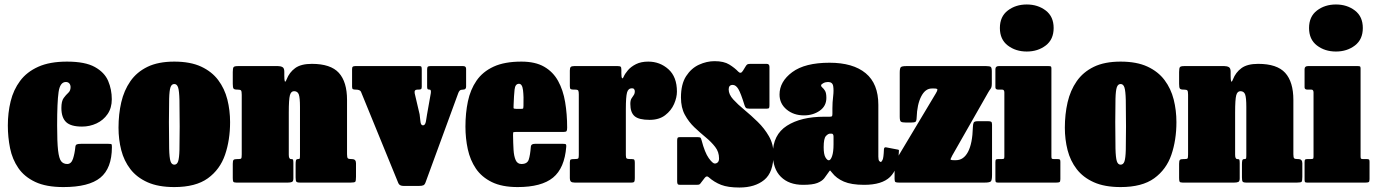

<svg xmlns="http://www.w3.org/2000/svg" viewBox="-20 -815 6138 857"><path d="M15 -255Q15 -311.5 27.5 -362.8Q40 -414 69.8 -454Q99.5 -494 150.8 -517Q202 -540 279 -540Q360 -540 403.2 -516Q446.5 -492 462.8 -453.8Q479 -415.5 479 -372Q479 -333 460.2 -305.8Q441.5 -278.5 411 -264.2Q380.5 -250 346 -250Q296 -250 275 -270.2Q254 -290.5 254 -333Q254 -363.5 264.2 -377.5Q274.5 -391.5 284.8 -400.8Q295 -410 295 -426Q295 -436 289.5 -442.5Q284 -449 274 -449Q248 -449 241.5 -404.2Q235 -359.5 235 -255Q235 -180.5 239.2 -143.8Q243.5 -107 253.2 -95Q263 -83 280 -83Q298 -83 305.8 -106.2Q313.5 -129.5 316.5 -160.5Q317.5 -168.5 323.5 -170.8Q329.5 -173 341 -173H464Q477 -173 478.2 -170.5Q479.5 -168 479.5 -157.5Q479 -63.5 427.8 -21.8Q376.5 20 263 20Q186 20 137.2 -3Q88.5 -26 61.8 -65Q35 -104 25 -153.2Q15 -202.5 15 -255Z M509 -245Q509 -305 521.2 -358.2Q533.5 -411.5 562 -452.5Q590.5 -493.5 638.5 -516.8Q686.5 -540 758 -540Q829.5 -540 877.5 -517.8Q925.5 -495.5 954 -457.5Q982.5 -419.5 994.8 -371Q1007 -322.5 1007 -270Q1007 -190 984.5 -124.2Q962 -58.5 907.8 -19.2Q853.5 20 758 20Q686.5 20 638.5 -1.5Q590.5 -23 562 -60Q533.5 -97 521.2 -144.8Q509 -192.5 509 -245ZM734 -270Q734 -193 735 -152Q736 -111 741 -95.5Q746 -80 758 -80Q770 -80 775 -94.5Q780 -109 781 -146Q782 -183 782 -250Q782 -327 781 -368Q780 -409 775 -424.5Q770 -440 758 -440Q746 -440 741 -425.5Q736 -411 735 -374Q734 -337 734 -270Z M1041 -415H1039Q1026 -415 1022.5 -419.5Q1019 -424 1019 -440.5V-493.5Q1019 -511 1022.8 -515.5Q1026.5 -520 1042 -520H1221Q1232.5 -520 1240.8 -515.5Q1249 -511 1249 -495V-477Q1249 -458.5 1251.2 -452.2Q1253.5 -446 1259.5 -461Q1271.5 -492 1297.5 -511Q1323.5 -530 1372 -530Q1456 -530 1492.5 -489.8Q1529 -449.5 1529 -369V-126.5Q1529 -111.5 1532.8 -108.2Q1536.5 -105 1548 -105H1551Q1569 -105 1569 -86.5V-26Q1569 -7.5 1565.8 -3.8Q1562.5 0 1545 0H1319.5Q1305.5 0 1302.5 -4.5Q1299.5 -9 1299.5 -23V-82Q1299.5 -92.5 1301 -98.8Q1302.5 -105 1310.5 -105H1311Q1317 -105 1318 -108.2Q1319 -111.5 1319 -124.5V-338Q1319 -378.5 1313.8 -393.2Q1308.5 -408 1292.5 -408Q1279 -408 1274 -389.8Q1269 -371.5 1269 -313V-124.5Q1269 -105 1278.5 -105H1279.5Q1286.5 -105 1288 -102Q1289.5 -99 1289.5 -86.5V-18.5Q1289.5 -5.5 1283 -2.8Q1276.5 0 1264.5 0H1035Q1023.5 0 1021.2 -4.2Q1019 -8.5 1019 -20.5V-84Q1019 -97.5 1022.5 -101.2Q1026 -105 1039 -105H1044Q1054 -105 1056.5 -107.8Q1059 -110.5 1059 -126V-392Q1059 -407.5 1055.8 -411.2Q1052.5 -415 1041 -415Z M1886 -303.5 1903 -399.5Q1905 -415 1898 -415H1897Q1889 -415 1887.8 -418.8Q1886.5 -422.5 1886.5 -429.5V-505Q1886.5 -514 1889.2 -517Q1892 -520 1900.5 -520H2047.5Q2060.5 -520 2060.5 -507.5V-428.5Q2060.5 -415 2047.5 -415H2047Q2036.5 -415 2032.2 -410.8Q2028 -406.5 2025.5 -399.5L1879.5 -1Q1876 9 1869.8 12Q1863.5 15 1848.5 15H1782.5Q1763 15 1758 2.5L1591 -406Q1586 -415 1568.5 -415H1567.5Q1558.5 -415 1555 -417.2Q1551.5 -419.5 1551.5 -428V-506Q1551.5 -514.5 1554.5 -517.2Q1557.5 -520 1565.5 -520H1852.5Q1859.5 -520 1861 -516.5Q1862.5 -513 1862.5 -505.5V-427.5Q1862.5 -419 1859 -417Q1855.5 -415 1846.5 -415H1843Q1828 -415 1831 -398.5L1853 -304.5Q1855 -292 1856.5 -273.8Q1858 -255.5 1868 -255.5Q1878 -255.5 1881.2 -273.5Q1884.5 -291.5 1886 -303.5Z M2057.5 -250Q2057.5 -310 2068.5 -362.5Q2079.5 -415 2107 -455Q2134.5 -495 2183.2 -517.5Q2232 -540 2307.5 -540Q2369.5 -540 2409.2 -517Q2449 -494 2471.2 -453.5Q2493.5 -413 2502.5 -359.5Q2511.5 -306 2511.5 -245Q2511.5 -233.5 2508.8 -229.8Q2506 -226 2494.5 -226H2281.5Q2271 -226 2270.5 -223.2Q2270 -220.5 2270 -211Q2270.5 -175.5 2272.2 -146.5Q2274 -117.5 2281.8 -100.2Q2289.5 -83 2307.5 -83Q2333.5 -83 2340 -102.5Q2346.5 -122 2349.5 -161Q2350.5 -173 2367.5 -173H2493.5Q2504 -173 2506 -170.8Q2508 -168.5 2507.5 -160Q2500 -64.5 2448.5 -22.2Q2397 20 2290.5 20Q2221 20 2175.5 -2.2Q2130 -24.5 2104.2 -62.5Q2078.5 -100.5 2068 -149Q2057.5 -197.5 2057.5 -250ZM2285.5 -329H2303.5Q2314 -329 2315 -330.8Q2316 -332.5 2316.5 -342.5Q2318 -384 2314.5 -412.5Q2311 -441 2296.5 -441Q2279.5 -441 2276.8 -415Q2274 -389 2272.5 -347.5Q2272 -336.5 2272.2 -332.8Q2272.5 -329 2285.5 -329Z M2563.5 -393.5Q2563.5 -406 2561.2 -410.5Q2559 -415 2546.5 -415H2541.5Q2530.5 -415 2527 -417.5Q2523.5 -420 2523.5 -430.5V-500Q2523.5 -512 2527.5 -516Q2531.5 -520 2542.5 -520H2737.5Q2747.5 -520 2750.5 -517Q2753.5 -514 2753.5 -503.5V-488Q2753.5 -471.5 2756.2 -466.8Q2759 -462 2763.5 -472Q2769.5 -486 2783 -501.8Q2796.5 -517.5 2819 -528.8Q2841.5 -540 2873.5 -540Q2925.5 -540 2963.5 -506Q3001.5 -472 3001.5 -406Q3001.5 -380 2988.8 -350.8Q2976 -321.5 2949 -300.8Q2922 -280 2879.5 -280Q2831.5 -280 2812.5 -296.5Q2793.5 -313 2793.5 -351Q2793.5 -367 2798.5 -375.2Q2803.5 -383.5 2808.5 -390.2Q2813.5 -397 2813.5 -408Q2813.5 -412 2810.8 -416.5Q2808 -421 2801 -421Q2784 -421 2778.8 -402Q2773.5 -383 2773.5 -328V-122.5Q2773.5 -110.5 2777.2 -107.8Q2781 -105 2793.5 -105H2799.5Q2809 -105 2811.2 -101.8Q2813.5 -98.5 2813.5 -88.5V-20Q2813.5 -8.5 2811.2 -4.2Q2809 0 2797.5 0H2545.5Q2533 0 2528.2 -4.5Q2523.5 -9 2523.5 -21.5V-90Q2523.5 -101 2527.5 -103Q2531.5 -105 2542.5 -105H2545Q2558 -105 2560.8 -107.8Q2563.5 -110.5 2563.5 -123Z M3303 -346Q3286.5 -399.5 3275.5 -417.8Q3264.5 -436 3250.5 -436Q3232.5 -436 3232.5 -416Q3232.5 -393.5 3252.8 -371.2Q3273 -349 3302.8 -324.5Q3332.5 -300 3362.2 -271Q3392 -242 3412.2 -206.8Q3432.5 -171.5 3432.5 -127Q3432.5 -45.5 3391 -11.8Q3349.5 22 3280.5 22Q3229.5 22 3199 10.2Q3168.5 -1.5 3142.5 -24.5Q3134 -32 3125.5 -21L3110.5 -1.5Q3106 5 3103 7.5Q3100 10 3088.5 10H3015.5Q3007 10 3004.8 6.5Q3002.5 3 3002.5 -6V-186.5Q3002.5 -195 3004.2 -199Q3006 -203 3014.5 -203H3090Q3103 -203 3106 -201Q3109 -199 3111.5 -189Q3126 -133.5 3143.5 -109.2Q3161 -85 3170.5 -85Q3178 -85 3183.8 -90.5Q3189.5 -96 3189.5 -108Q3189.5 -137 3172.2 -159.2Q3155 -181.5 3129.8 -202.2Q3104.5 -223 3079.2 -247Q3054 -271 3036.8 -302.8Q3019.5 -334.5 3019.5 -380Q3019.5 -439.5 3042.5 -475Q3065.5 -510.5 3100 -526.2Q3134.5 -542 3169.5 -542Q3211 -542 3235.2 -527Q3259.5 -512 3275.5 -495Q3286.5 -483.5 3296 -499L3308 -518.5Q3312 -525.5 3316 -527.8Q3320 -530 3331 -530H3402Q3414.5 -530 3414.5 -516.5V-345.5Q3414.5 -337.5 3413 -333.8Q3411.5 -330 3403 -330H3324.5Q3312.5 -330 3309 -334Q3305.5 -338 3303 -346Z M3429.5 -128Q3429.5 -213.5 3492.5 -253.8Q3555.5 -294 3658.5 -294H3682.5Q3691 -294 3693.2 -296Q3695.5 -298 3695.5 -307V-332Q3695.5 -358 3698.8 -385Q3702 -412 3699 -430.5Q3696 -449 3676 -449Q3664.5 -449 3654.8 -443.8Q3645 -438.5 3645 -434Q3645 -428.5 3650.8 -424Q3656.5 -419.5 3662.5 -409.8Q3668.5 -400 3668.5 -378Q3668.5 -341.5 3638.8 -320.8Q3609 -300 3568.5 -300Q3522.5 -300 3491 -326.2Q3459.5 -352.5 3459.5 -393Q3459.5 -451 3516.2 -493Q3573 -535 3682.5 -535Q3787.5 -535 3844 -488.2Q3900.5 -441.5 3900.5 -347V-116Q3900.5 -101 3904.5 -96.5Q3908.5 -92 3911.5 -92Q3914.5 -92 3919.2 -101Q3924 -110 3925.5 -148.5Q3926 -160 3937 -157L3989 -147Q3993 -146 3992.5 -143.2Q3992 -140.5 3992 -135Q3989 -60.5 3952.8 -25.2Q3916.5 10 3837.5 10H3837Q3780 10 3746.5 -4.5Q3713 -19 3694 -44Q3688 -51.5 3686 -53.5Q3684 -55.5 3678 -45.5Q3669 -32 3659 -19.2Q3649 -6.5 3628 1.8Q3607 10 3564.5 10Q3501.5 10 3465.5 -25.8Q3429.5 -61.5 3429.5 -128ZM3656.5 -158Q3656.5 -126.5 3664.2 -113Q3672 -99.5 3679.5 -99.5Q3687.5 -99.5 3694 -118Q3700.5 -136.5 3700.5 -171V-205Q3700.5 -218.5 3691.5 -218.5H3685Q3676.5 -218.5 3666.5 -207.8Q3656.5 -197 3656.5 -158Z M4139 -420Q4110 -420 4091.8 -384.5Q4073.5 -349 4071.5 -290Q4071 -275 4066.5 -271.5Q4062 -268 4046 -268H4024Q4006.5 -268 4001.2 -272Q3996 -276 3996 -294.5V-490Q3996 -509.5 4000.5 -514.8Q4005 -520 4025 -520H4382Q4398 -520 4402.5 -516.2Q4407 -512.5 4407 -495.5V-442.5Q4407 -425.5 4402 -419.2Q4397 -413 4391.5 -403.5L4230.5 -121Q4224.5 -110 4222.8 -105Q4221 -100 4238 -100H4247Q4281 -100 4300.8 -137.2Q4320.5 -174.5 4322.5 -247Q4323 -261.5 4326 -267.8Q4329 -274 4345 -274H4391Q4401 -274 4404.5 -271.2Q4408 -268.5 4408 -258.5V-35Q4408 -12 4403.2 -6Q4398.5 0 4375 0H3993Q3981.5 0 3977.2 -2.2Q3973 -4.5 3973 -16V-73Q3973 -87 3977.8 -96.5Q3982.5 -106 3988 -115.5L4157 -398Q4164 -409.5 4164.2 -414.8Q4164.5 -420 4150 -420Z M4443 -690Q4443 -741 4478.2 -768Q4513.5 -795 4563 -795Q4612.5 -795 4647.8 -768Q4683 -741 4683 -690Q4683 -639 4647.8 -612Q4612.5 -585 4563 -585Q4513.5 -585 4478.2 -612Q4443 -639 4443 -690ZM4453.5 -415H4436Q4423 -415 4423 -425V-506Q4423 -520 4438 -520H4660.5Q4667.5 -520 4670.2 -518.5Q4673 -517 4673 -510V-117.5Q4673 -110 4674.5 -107.5Q4676 -105 4683.5 -105H4699Q4707.5 -105 4710.2 -103.2Q4713 -101.5 4713 -93V-15.5Q4713 -4.5 4709.2 -2.2Q4705.5 0 4694 0H4435Q4427.5 0 4425.2 -2.2Q4423 -4.5 4423 -12.5V-90.5Q4423 -100 4425.2 -102.5Q4427.5 -105 4436.5 -105H4450Q4458 -105 4460.5 -106.5Q4463 -108 4463 -116V-402Q4463 -415 4453.5 -415Z M4733 -245Q4733 -305 4745.2 -358.2Q4757.5 -411.5 4786 -452.5Q4814.5 -493.5 4862.5 -516.8Q4910.5 -540 4982 -540Q5053.5 -540 5101.5 -517.8Q5149.5 -495.5 5178 -457.5Q5206.5 -419.5 5218.8 -371Q5231 -322.5 5231 -270Q5231 -190 5208.5 -124.2Q5186 -58.5 5131.8 -19.2Q5077.5 20 4982 20Q4910.5 20 4862.5 -1.5Q4814.5 -23 4786 -60Q4757.5 -97 4745.2 -144.8Q4733 -192.5 4733 -245ZM4958 -270Q4958 -193 4959 -152Q4960 -111 4965 -95.5Q4970 -80 4982 -80Q4994 -80 4999 -94.5Q5004 -109 5005 -146Q5006 -183 5006 -250Q5006 -327 5005 -368Q5004 -409 4999 -424.5Q4994 -440 4982 -440Q4970 -440 4965 -425.5Q4960 -411 4959 -374Q4958 -337 4958 -270Z M5265 -415H5263Q5250 -415 5246.5 -419.5Q5243 -424 5243 -440.5V-493.5Q5243 -511 5246.8 -515.5Q5250.5 -520 5266 -520H5445Q5456.5 -520 5464.8 -515.5Q5473 -511 5473 -495V-477Q5473 -458.5 5475.2 -452.2Q5477.5 -446 5483.5 -461Q5495.5 -492 5521.5 -511Q5547.5 -530 5596 -530Q5680 -530 5716.5 -489.8Q5753 -449.5 5753 -369V-126.5Q5753 -111.5 5756.8 -108.2Q5760.5 -105 5772 -105H5775Q5793 -105 5793 -86.5V-26Q5793 -7.5 5789.8 -3.8Q5786.5 0 5769 0H5543.5Q5529.5 0 5526.5 -4.5Q5523.5 -9 5523.5 -23V-82Q5523.5 -92.5 5525 -98.8Q5526.5 -105 5534.5 -105H5535Q5541 -105 5542 -108.2Q5543 -111.5 5543 -124.5V-338Q5543 -378.5 5537.8 -393.2Q5532.5 -408 5516.5 -408Q5503 -408 5498 -389.8Q5493 -371.5 5493 -313V-124.5Q5493 -105 5502.5 -105H5503.5Q5510.5 -105 5512 -102Q5513.5 -99 5513.5 -86.5V-18.5Q5513.5 -5.5 5507 -2.8Q5500.5 0 5488.5 0H5259Q5247.5 0 5245.2 -4.2Q5243 -8.5 5243 -20.5V-84Q5243 -97.5 5246.5 -101.2Q5250 -105 5263 -105H5268Q5278 -105 5280.5 -107.8Q5283 -110.5 5283 -126V-392Q5283 -407.5 5279.8 -411.2Q5276.5 -415 5265 -415Z M5823 -690Q5823 -741 5858.2 -768Q5893.5 -795 5943 -795Q5992.5 -795 6027.8 -768Q6063 -741 6063 -690Q6063 -639 6027.8 -612Q5992.5 -585 5943 -585Q5893.5 -585 5858.2 -612Q5823 -639 5823 -690ZM5833.5 -415H5816Q5803 -415 5803 -425V-506Q5803 -520 5818 -520H6040.5Q6047.5 -520 6050.2 -518.5Q6053 -517 6053 -510V-117.5Q6053 -110 6054.5 -107.5Q6056 -105 6063.5 -105H6079Q6087.5 -105 6090.2 -103.2Q6093 -101.5 6093 -93V-15.5Q6093 -4.5 6089.2 -2.2Q6085.5 0 6074 0H5815Q5807.5 0 5805.2 -2.2Q5803 -4.5 5803 -12.5V-90.5Q5803 -100 5805.2 -102.5Q5807.5 -105 5816.5 -105H5830Q5838 -105 5840.5 -106.5Q5843 -108 5843 -116V-402Q5843 -415 5833.5 -415Z"/></svg>

Font: Besley* Condensed Fatface
Style: Regular
Weight: 900
Width: 3
Designer: Owen Earl
Foundry: indestructible type*
Version: Version 3.000; ttfautohint (v1.8.3)